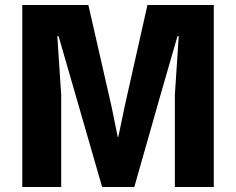

<svg xmlns="http://www.w3.org/2000/svg" viewBox="-20 -747 943 767"><path d="M69 0V-727H333L425 -324L450.5 -199.5H452.5L478.5 -324L569 -727H834V0H678.5V-367.5L694 -602.5H689L621.5 -369L516.5 0H388L281.5 -369L214 -602.5H209L224.5 -367.5V0Z"/></svg>

Font: Spline Sans
Style: Regular
Weight: 400
Designer: Eben Sorkin, Mirko Velimirovic
Foundry: Sorkin Type
Version: Version 1.001